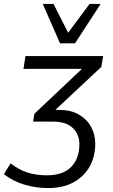

<svg xmlns="http://www.w3.org/2000/svg" viewBox="-61 -773 576 982"><path d="M185 188.9Q122.9 188.9 64.7 171.7Q6.4 154.5 -41 117.9L-6.8 62.4Q35.5 95.6 80 109.6Q124.5 123.6 179.4 123.6Q260.5 123.6 302.8 80.9Q345 38.2 345 -36Q345 -86.4 310.9 -118.7Q276.7 -151 210.6 -151H108.3L115.1 -191.4L380.8 -442.1L379.4 -420.7H59L69.2 -486.3H466.6L457.4 -431L196.8 -187.3L179.7 -211H240.9Q300.3 -211 341.5 -187.6Q382.7 -164.1 404.4 -124.9Q426.1 -85.7 426.1 -38.2Q426.1 27.8 397.4 78.9Q368.7 130.1 314.9 159.5Q261.2 188.9 185 188.9ZM246.1 -551.3 157.7 -752.8H212.8L287.6 -605.4L397 -752.8H453.7L322.7 -551.3Z"/></svg>

Font: Nunito Sans 12pt ExtraLight
Style: Italic
Weight: 200
Italic angle: -9°
Designer: Vernon Adams
Foundry: Vernon Adams
Version: Version 3.101;gftools[0.9.27]